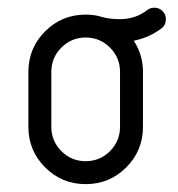

<svg xmlns="http://www.w3.org/2000/svg" viewBox="-20 -461 458 493"><path d="M376.5 -441.2Q388.8 -441.2 397.4 -432.6Q405.9 -424.1 405.9 -411.8Q405.9 -396.5 394.7 -388.2Q362.9 -364.1 323.5 -356.5Q347.1 -320 347.1 -276.5V-135.3Q347.1 -74.1 304.1 -31.2Q261.2 11.8 200 11.8Q138.8 11.8 95.9 -31.2Q52.9 -74.1 52.9 -135.3V-276.5Q52.9 -337.6 95.9 -380.6Q138.8 -423.5 200 -423.5Q222.9 -423.5 241.2 -417.6Q260.6 -411.8 288.2 -411.8Q328.2 -411.8 358.2 -435.3Q365.9 -441.2 376.5 -441.2ZM111.8 -276.5V-135.3Q111.8 -98.8 137.6 -72.9Q163.5 -47.1 200 -47.1Q236.5 -47.1 262.4 -72.9Q288.2 -98.8 288.2 -135.3V-276.5Q288.2 -312.9 262.4 -338.8Q236.5 -364.7 200 -364.7Q163.5 -364.7 137.6 -338.8Q111.8 -312.9 111.8 -276.5Z"/></svg>

Font: OpenGost Type B TT
Style: Regular
Weight: 400
Version: Version 0.3